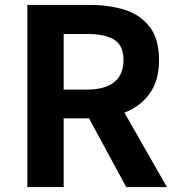

<svg xmlns="http://www.w3.org/2000/svg" viewBox="-20 -761 722 781"><path d="M91.3 0V-740.8H348.4Q426.7 -740.8 489.7 -720.3Q552.7 -699.7 589.8 -650.5Q626.9 -601.3 626.9 -516.4Q626.9 -434.4 589.8 -381.9Q552.7 -329.3 489.7 -304.4Q426.7 -279.6 348.4 -279.6H239V0ZM239 -396.6H334.7Q406.6 -396.6 444.5 -427Q482.4 -457.3 482.4 -516.4Q482.4 -576.4 444.5 -599.6Q406.6 -622.8 334.7 -622.8H239ZM493.5 0 321.3 -317.9 424.9 -410 659 0Z"/></svg>

Font: Noto Sans TC Thin
Style: Regular
Weight: 100
Designer: Ryoko NISHIZUKA 西塚涼子 (kana, bopomofo & ideographs); Paul D. Hunt (Latin, Greek & Cyrillic); Sandoll Communications 산돌커뮤니
Foundry: Adobe
Version: Version 2.004-H2;hotconv 1.0.118;makeotfexe 2.5.65603